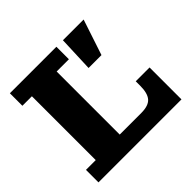

<svg xmlns="http://www.w3.org/2000/svg" viewBox="-165 -862 1042 1042"><g transform="rotate(-45 356.0 -341.0)"><path d="M435 -477 443 -682H602L534 -477ZM34 0V-96H109V-586H36V-682H393V-586H299V-102H465Q520 -102 542.5 -127.5Q565 -153 565 -211V-245H671V0Z"/></g></svg>

Font: Montagu Slab 16pt
Style: Bold
Weight: 700
Designer: Florian Karsten
Foundry: Florian Karsten
Version: Version 1.000; ttfautohint (v1.8.3)